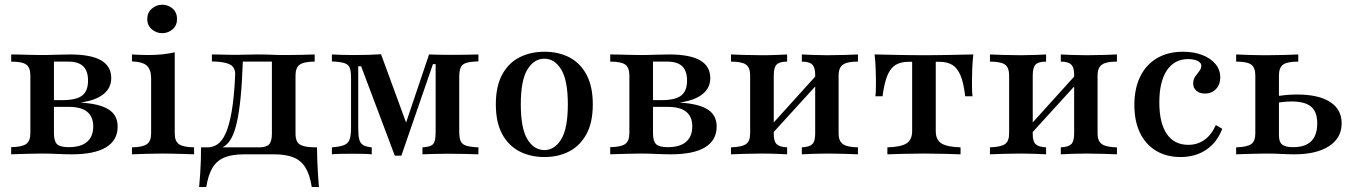

<svg xmlns="http://www.w3.org/2000/svg" viewBox="-20 -643 5631 800"><path d="M26.6 0V-29.8Q71.8 -30.6 89.1 -43.1Q106.5 -55.6 106.5 -87.9V-328.2Q106.5 -361.3 89.5 -373.8Q72.6 -386.3 26.6 -386.3V-416.1Q38.7 -416.1 59.7 -415.7Q80.6 -415.3 104.8 -414.5Q129 -413.7 150.8 -413.7Q182.3 -413.7 212.5 -414.9Q242.7 -416.1 271.8 -416.1Q358.9 -416.1 401.2 -391.5Q443.5 -366.9 443.5 -317.7Q443.5 -276.6 411.3 -250.8Q379 -225 318.5 -216.1V-215.3Q396 -210.5 433.1 -186.7Q470.2 -162.9 470.2 -115.3Q470.2 -58.9 422.2 -29.4Q374.2 0 279 0Q251.6 0 218.5 -1.6Q185.5 -3.2 153.2 -3.2Q131.5 -3.2 106.9 -2.4Q82.3 -1.6 60.5 -1.2Q38.7 -0.8 26.6 0ZM266.1 -29.8Q316.9 -29.8 342.7 -52Q368.5 -74.2 368.5 -116.1Q368.5 -156.5 343.5 -177Q318.5 -197.6 267.7 -197.6H179V-225.8H240.3Q297.6 -225.8 322.2 -244.8Q346.8 -263.7 346.8 -307.3Q346.8 -347.6 326.6 -366.9Q306.5 -386.3 264.5 -386.3H199.2L204.8 -390.3V-87.9Q204.8 -54.8 217.7 -42.3Q230.6 -29.8 266.1 -29.8Z M529.8 0V-29Q574.2 -29.8 591.9 -42.3Q609.7 -54.8 609.7 -87.1V-316.1Q609.7 -352.4 592.3 -369Q575 -385.5 529.8 -387.1V-416.1Q545.2 -415.3 562.1 -414.5Q579 -413.7 596 -413.7Q627.4 -413.7 655.6 -416.5Q683.9 -419.4 708.1 -425V-87.1Q708.1 -54 726.2 -41.9Q744.4 -29.8 788.7 -29V0Q776.6 -0.8 755.6 -1.2Q734.7 -1.6 709.7 -2.4Q684.7 -3.2 659.7 -3.2Q623.4 -3.2 585.9 -2Q548.4 -0.8 529.8 0ZM655.6 -504.8Q631.5 -504.8 612.5 -521Q593.5 -537.1 593.5 -563.7Q593.5 -590.3 612.5 -606.9Q631.5 -623.4 655.6 -623.4Q680.6 -623.4 699.2 -607.3Q717.7 -591.1 717.7 -563.7Q717.7 -537.1 699.2 -521Q680.6 -504.8 655.6 -504.8Z M809.7 136.3Q812.1 109.7 814.1 81.5Q816.1 53.2 816.9 25Q817.7 -3.2 817.7 -29H1059.7Q1089.5 -29 1101.2 -41.5Q1112.9 -54 1112.9 -87.1V-388.7L1116.1 -386.3H987.1L991.9 -388.7Q988.7 -296.8 982.3 -233.9Q975.8 -171 966.5 -131.5Q957.3 -91.9 945.2 -69.4Q933.1 -46.8 918.5 -36.3Q904 -25.8 887.9 -21.8L844.4 -29Q866.9 -29 885.9 -41.5Q904.8 -54 919.8 -86.3Q934.7 -118.5 945.2 -177.4Q955.6 -236.3 959.7 -328.2Q962.1 -362.1 938.3 -374.2Q914.5 -386.3 862.9 -387.1V-416.1Q875 -416.1 892.3 -415.7Q909.7 -415.3 928.6 -414.9Q947.6 -414.5 964.5 -414.5Q983.1 -414.5 1004.4 -415.3Q1025.8 -416.1 1054.8 -416.1Q1087.1 -416.1 1112.9 -414.9Q1138.7 -413.7 1165.3 -413.7Q1199.2 -413.7 1235.5 -414.5Q1271.8 -415.3 1291.1 -416.1V-386.3Q1246.8 -386.3 1229 -373.8Q1211.3 -361.3 1211.3 -328.2V-87.1Q1211.3 -64.5 1218.5 -52Q1225.8 -39.5 1245.2 -34.3Q1264.5 -29 1300.8 -29Q1300.8 -3.2 1302 25Q1303.2 53.2 1304.8 81.5Q1306.5 109.7 1308.9 136.3H1279Q1271 84.7 1252.4 54.8Q1233.9 25 1202 12.5Q1170.2 0 1121.8 0H996.8Q948.4 0 916.5 12.5Q884.7 25 866.1 54.8Q847.6 84.7 839.5 136.3Z M1625 5.6 1484.7 -366.9H1472.6V-108.9Q1472.6 -78.2 1477 -61.7Q1481.5 -45.2 1493.5 -38.3Q1505.6 -31.5 1529 -29V0Q1512.9 -1.6 1492.3 -2Q1471.8 -2.4 1449.2 -2.4Q1423.4 -2.4 1400.4 -2Q1377.4 -1.6 1362.9 0V-29Q1396 -31.5 1413.3 -38.3Q1430.6 -45.2 1436.7 -62.1Q1442.7 -79 1442.7 -111.3V-317.7Q1442.7 -346.8 1437.1 -360.9Q1431.5 -375 1414.1 -380.2Q1396.8 -385.5 1362.9 -387.1V-416.1Q1377.4 -415.3 1401.6 -414.5Q1425.8 -413.7 1452.4 -413.7Q1485.5 -413.7 1514.5 -414.5Q1543.5 -415.3 1567.7 -416.9L1681.5 -106.5L1657.3 -88.7L1767.7 -416.1Q1787.9 -415.3 1810.5 -414.9Q1833.1 -414.5 1858.1 -414.5Q1887.9 -414.5 1919.4 -414.9Q1950.8 -415.3 1973.4 -416.1V-387.1Q1940.3 -386.3 1923 -381Q1905.6 -375.8 1899.6 -362.1Q1893.5 -348.4 1893.5 -321.8V-95.2Q1893.5 -68.5 1899.6 -54.8Q1905.6 -41.1 1923 -35.9Q1940.3 -30.6 1973.4 -29V0Q1951.6 -0.8 1917.7 -1.6Q1883.9 -2.4 1846.8 -2.4Q1813.7 -2.4 1785.1 -1.6Q1756.5 -0.8 1740.3 0V-29Q1763.7 -30.6 1775.4 -35.9Q1787.1 -41.1 1791.1 -54.8Q1795.2 -68.5 1795.2 -95.2V-375.8H1783.9L1652.4 5.6Z M2248.4 11.3Q2189.5 11.3 2144 -12.5Q2098.4 -36.3 2072.2 -84.7Q2046 -133.1 2046 -208.1Q2046 -283.1 2072.2 -331.9Q2098.4 -380.6 2144.4 -404Q2190.3 -427.4 2248.4 -427.4Q2307.3 -427.4 2352.4 -404Q2397.6 -380.6 2423.8 -331.9Q2450 -283.1 2450 -208.1Q2450 -133.1 2423.8 -84.7Q2397.6 -36.3 2352.4 -12.5Q2307.3 11.3 2248.4 11.3ZM2248.4 -17.7Q2291.1 -17.7 2318.5 -62.9Q2346 -108.1 2346 -208.1Q2346 -308.1 2318.5 -353.2Q2291.1 -398.4 2248.4 -398.4Q2204.8 -398.4 2177.4 -353.2Q2150 -308.1 2150 -208.1Q2150 -108.1 2177.4 -62.9Q2204.8 -17.7 2248.4 -17.7Z M2522.6 0V-29.8Q2567.7 -30.6 2585.1 -43.1Q2602.4 -55.6 2602.4 -87.9V-328.2Q2602.4 -361.3 2585.5 -373.8Q2568.5 -386.3 2522.6 -386.3V-416.1Q2534.7 -416.1 2555.6 -415.7Q2576.6 -415.3 2600.8 -414.5Q2625 -413.7 2646.8 -413.7Q2678.2 -413.7 2708.5 -414.9Q2738.7 -416.1 2767.7 -416.1Q2854.8 -416.1 2897.2 -391.5Q2939.5 -366.9 2939.5 -317.7Q2939.5 -276.6 2907.3 -250.8Q2875 -225 2814.5 -216.1V-215.3Q2891.9 -210.5 2929 -186.7Q2966.1 -162.9 2966.1 -115.3Q2966.1 -58.9 2918.1 -29.4Q2870.2 0 2775 0Q2747.6 0 2714.5 -1.6Q2681.5 -3.2 2649.2 -3.2Q2627.4 -3.2 2602.8 -2.4Q2578.2 -1.6 2556.5 -1.2Q2534.7 -0.8 2522.6 0ZM2762.1 -29.8Q2812.9 -29.8 2838.7 -52Q2864.5 -74.2 2864.5 -116.1Q2864.5 -156.5 2839.5 -177Q2814.5 -197.6 2763.7 -197.6H2675V-225.8H2736.3Q2793.5 -225.8 2818.1 -244.8Q2842.7 -263.7 2842.7 -307.3Q2842.7 -347.6 2822.6 -366.9Q2802.4 -386.3 2760.5 -386.3H2695.2L2700.8 -390.3V-87.9Q2700.8 -54.8 2713.7 -42.3Q2726.6 -29.8 2762.1 -29.8Z M3321 0V-29Q3352.4 -30.6 3364.5 -42.3Q3376.6 -54 3376.6 -87.1V-332.3Q3376.6 -362.1 3364.1 -374.2Q3351.6 -386.3 3321 -386.3V-416.1Q3336.3 -415.3 3366.1 -414.1Q3396 -412.9 3427.4 -412.9Q3462.9 -412.9 3499.6 -414.1Q3536.3 -415.3 3554.8 -416.1V-386.3Q3525.8 -386.3 3508.1 -381Q3490.3 -375.8 3482.3 -363.3Q3474.2 -350.8 3474.2 -328.2V-87.1Q3474.2 -65.3 3482.3 -52.8Q3490.3 -40.3 3508.1 -35.1Q3525.8 -29.8 3554.8 -29V0Q3536.3 -0.8 3499.6 -2Q3462.9 -3.2 3427.4 -3.2Q3396 -3.2 3366.1 -2Q3336.3 -0.8 3321 0ZM3025.8 0V-29Q3070.2 -30.6 3087.9 -42.3Q3105.6 -54 3105.6 -87.1V-328.2Q3105.6 -362.1 3087.9 -374.2Q3070.2 -386.3 3025.8 -386.3V-416.1Q3044.4 -415.3 3081.9 -414.1Q3119.4 -412.9 3154.8 -412.9Q3186.3 -412.9 3215.3 -414.1Q3244.4 -415.3 3259.7 -416.1V-386.3Q3228.2 -386.3 3216.1 -374.2Q3204 -362.1 3204 -328.2V-83.9Q3204 -53.2 3216.5 -41.9Q3229 -30.6 3259.7 -29V0Q3244.4 -0.8 3215.3 -2Q3186.3 -3.2 3154.8 -3.2Q3119.4 -3.2 3081.9 -2Q3044.4 -0.8 3025.8 0ZM3191.9 -79.8 3175 -100.8 3387.9 -336.3 3405.6 -314.5Z M3677.4 0V-29Q3733.9 -30.6 3757.3 -45.6Q3780.6 -60.5 3780.6 -96.8V-385.5H3764.5Q3733.9 -385.5 3712.5 -373Q3691.1 -360.5 3677.8 -329.4Q3664.5 -298.4 3657.3 -241.9H3627.4Q3629 -253.2 3629.4 -269.8Q3629.8 -286.3 3629.8 -305.6Q3629.8 -326.6 3628.6 -357.3Q3627.4 -387.9 3624.2 -416.1Q3644.4 -416.1 3669.4 -415.3Q3694.4 -414.5 3722.2 -414.1Q3750 -413.7 3777.4 -413.3Q3804.8 -412.9 3829 -412.9Q3854 -412.9 3881.9 -413.3Q3909.7 -413.7 3937.1 -414.1Q3964.5 -414.5 3989.9 -415.3Q4015.3 -416.1 4035.5 -416.1Q4032.3 -387.9 4031 -357.3Q4029.8 -326.6 4029.8 -305.6Q4029.8 -286.3 4030.2 -269.8Q4030.6 -253.2 4032.3 -241.9H4001.6Q3995.2 -298.4 3981.9 -329.4Q3968.5 -360.5 3947.2 -373Q3925.8 -385.5 3895.2 -385.5H3879V-96.8Q3879 -60.5 3902.4 -45.6Q3925.8 -30.6 3982.3 -29V0Q3958.9 -0.8 3915.7 -2Q3872.6 -3.2 3829.8 -3.2Q3787.1 -3.2 3744 -2Q3700.8 -0.8 3677.4 0Z M4400 0V-29Q4431.5 -30.6 4443.5 -42.3Q4455.6 -54 4455.6 -87.1V-332.3Q4455.6 -362.1 4443.1 -374.2Q4430.6 -386.3 4400 -386.3V-416.1Q4415.3 -415.3 4445.2 -414.1Q4475 -412.9 4506.5 -412.9Q4541.9 -412.9 4578.6 -414.1Q4615.3 -415.3 4633.9 -416.1V-386.3Q4604.8 -386.3 4587.1 -381Q4569.4 -375.8 4561.3 -363.3Q4553.2 -350.8 4553.2 -328.2V-87.1Q4553.2 -65.3 4561.3 -52.8Q4569.4 -40.3 4587.1 -35.1Q4604.8 -29.8 4633.9 -29V0Q4615.3 -0.8 4578.6 -2Q4541.9 -3.2 4506.5 -3.2Q4475 -3.2 4445.2 -2Q4415.3 -0.8 4400 0ZM4104.8 0V-29Q4149.2 -30.6 4166.9 -42.3Q4184.7 -54 4184.7 -87.1V-328.2Q4184.7 -362.1 4166.9 -374.2Q4149.2 -386.3 4104.8 -386.3V-416.1Q4123.4 -415.3 4160.9 -414.1Q4198.4 -412.9 4233.9 -412.9Q4265.3 -412.9 4294.4 -414.1Q4323.4 -415.3 4338.7 -416.1V-386.3Q4307.3 -386.3 4295.2 -374.2Q4283.1 -362.1 4283.1 -328.2V-83.9Q4283.1 -53.2 4295.6 -41.9Q4308.1 -30.6 4338.7 -29V0Q4323.4 -0.8 4294.4 -2Q4265.3 -3.2 4233.9 -3.2Q4198.4 -3.2 4160.9 -2Q4123.4 -0.8 4104.8 0ZM4271 -79.8 4254 -100.8 4466.9 -336.3 4484.7 -314.5Z M4899.2 11.3Q4840.3 11.3 4796.8 -14.9Q4753.2 -41.1 4729.8 -89.9Q4706.5 -138.7 4706.5 -205.6Q4706.5 -274.2 4731 -324.2Q4755.6 -374.2 4801.2 -400.8Q4846.8 -427.4 4908.9 -427.4Q4954.8 -427.4 4989.9 -413.7Q5025 -400 5044.8 -375.8Q5064.5 -351.6 5064.5 -320.2Q5064.5 -291.1 5046.8 -272.2Q5029 -253.2 5000.8 -253.2Q4978.2 -253.2 4964.9 -264.9Q4951.6 -276.6 4951.6 -295.2Q4951.6 -312.1 4960.1 -324.2Q4968.5 -336.3 4977 -346.8Q4985.5 -357.3 4985.5 -369.4Q4985.5 -381.5 4970.2 -389.1Q4954.8 -396.8 4930.6 -396.8Q4873.4 -396.8 4841.9 -349.6Q4810.5 -302.4 4810.5 -216.9Q4810.5 -130.6 4841.5 -85.1Q4872.6 -39.5 4931.5 -39.5Q4969.4 -39.5 4998.4 -60.1Q5027.4 -80.6 5046 -121.8L5072.6 -106.5Q5051.6 -50 5006.5 -19.4Q4961.3 11.3 4899.2 11.3Z M5130.6 0V-29Q5176.6 -30.6 5193.5 -42.7Q5210.5 -54.8 5210.5 -87.1V-328.2Q5210.5 -361.3 5193.5 -373.8Q5176.6 -386.3 5130.6 -386.3V-416.1Q5148.4 -415.3 5184.3 -414.1Q5220.2 -412.9 5259.7 -412.9Q5296 -412.9 5333.5 -414.1Q5371 -415.3 5389.5 -416.1V-386.3Q5343.5 -386.3 5326.2 -373.8Q5308.9 -361.3 5308.9 -328.2V-79Q5308.9 -51.6 5322.2 -40.7Q5335.5 -29.8 5368.5 -29.8Q5418.5 -29.8 5443.5 -54.8Q5468.5 -79.8 5468.5 -129Q5468.5 -176.6 5443.1 -198.4Q5417.7 -220.2 5361.3 -220.2Q5344.4 -220.2 5325.4 -218.1Q5306.5 -216.1 5284.7 -211.3V-239.5Q5310.5 -244.4 5335.5 -246.8Q5360.5 -249.2 5383.9 -249.2Q5474.2 -249.2 5522.2 -218.1Q5570.2 -187.1 5570.2 -129Q5570.2 -68.5 5518.1 -34.3Q5466.1 0 5372.6 0Q5348.4 0 5319 -1.6Q5289.5 -3.2 5256.5 -3.2Q5234.7 -3.2 5210.1 -2.4Q5185.5 -1.6 5164.1 -1.2Q5142.7 -0.8 5130.6 0Z"/></svg>

Font: Playfair SemiBold
Style: Regular
Weight: 600
Designer: Claus Eggers Sørensen
Foundry: Claus Eggers Sørensen
Version: Version 2.001;gftools[0.9.30]